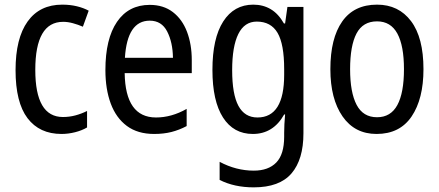

<svg xmlns="http://www.w3.org/2000/svg" viewBox="-20 -567 1890 827"><path d="M245 10Q150 10 98.5 -58Q47 -126 47 -265Q47 -402 99 -474.5Q151 -547 248 -547Q282 -547 311 -540Q340 -533 362 -521L337 -452Q316 -461 294 -467Q272 -473 252 -473Q132 -473 132 -266Q132 -63 251 -63Q279 -63 305 -70Q331 -77 355 -89V-18Q333 -5 303.5 2.5Q274 10 245 10Z M625 -546Q684 -546 724.5 -515Q765 -484 785.5 -430Q806 -376 806 -308V-252H517Q520 -61 652 -61Q719 -61 784 -98V-24Q752 -7 718.5 1.5Q685 10 644 10Q573 10 526.5 -24.5Q480 -59 457 -121Q434 -183 434 -265Q434 -400 484 -473Q534 -546 625 -546ZM625 -478Q528 -478 518 -318H725Q724 -385 700 -431.5Q676 -478 625 -478Z M1071 -547Q1113 -547 1146 -527.5Q1179 -508 1203 -466H1208L1218 -537H1287V7Q1287 120 1235.5 180Q1184 240 1073 240Q989 240 926 208V130Q997 168 1073 168Q1136 168 1170 133Q1204 98 1204 22V5Q1204 -10 1205 -32Q1206 -54 1208 -74H1204Q1157 10 1069 10Q986 10 940.5 -61Q895 -132 895 -266Q895 -402 941.5 -474.5Q988 -547 1071 -547ZM1086 -474Q1033 -474 1006.5 -420.5Q980 -367 980 -265Q980 -161 1007 -111Q1034 -61 1089 -61Q1204 -61 1204 -245V-269Q1204 -377 1175.5 -425.5Q1147 -474 1086 -474Z M1804 -269Q1804 -141 1753 -65.5Q1702 10 1602 10Q1508 10 1455.5 -65.5Q1403 -141 1403 -269Q1403 -402 1454 -474.5Q1505 -547 1604 -547Q1697 -547 1750.5 -476Q1804 -405 1804 -269ZM1488 -269Q1488 -169 1516 -115.5Q1544 -62 1604 -62Q1663 -62 1691.5 -114.5Q1720 -167 1720 -269Q1720 -370 1691.5 -422.5Q1663 -475 1604 -475Q1543 -475 1515.5 -422.5Q1488 -370 1488 -269Z"/></svg>

Font: Noto Sans Thai Looped Condensed
Style: Regular
Weight: 400
Width: 3
Designer: Sasikarn Vongin, Ben Mitchell
Foundry: The Fontpad Ltd
Version: Version 1.001; ttfautohint (v1.8.4.7-5d5b)